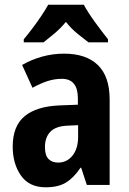

<svg xmlns="http://www.w3.org/2000/svg" viewBox="-20 -786 549 816"><path d="M252 -558Q346 -558 396 -509.5Q446 -461 446 -363V0H349L325 -73H322Q294 -31 261 -10.5Q228 10 174 10Q104 10 69 -40Q34 -90 34 -163Q34 -250 84.5 -292Q135 -334 233 -338L311 -341V-368Q311 -451 243 -451Q212 -451 182.5 -441.5Q153 -432 118 -413L74 -510Q114 -533 159.5 -545.5Q205 -558 252 -558ZM268 -252Q217 -250 194 -226Q171 -202 171 -161Q171 -126 186 -110.5Q201 -95 227 -95Q264 -95 288 -124.5Q312 -154 312 -205V-254ZM336 -766Q354 -733 383 -693Q412 -653 439 -619V-606H356Q336 -621 309 -643Q282 -665 260 -693Q237 -665 210 -642.5Q183 -620 165 -606H81V-619Q97 -638 117.5 -665Q138 -692 156 -719Q174 -746 185 -766Z"/></svg>

Font: Noto Sans Kannada Condensed
Style: Bold
Weight: 700
Width: 3
Designer: Jelle Bosma - Monotype Design Team
Foundry: Monotype Imaging Inc.
Version: Version 2.005; ttfautohint (v1.8.4.7-5d5b)